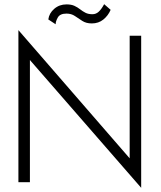

<svg xmlns="http://www.w3.org/2000/svg" viewBox="-20 -871 771 918"><path d="M211 -778Q215 -808 239.5 -829Q264 -850 298 -850Q321 -850 336 -843Q351 -836 363 -826.5Q375 -817 388.5 -810Q402 -803 422 -803Q439 -803 452 -815Q465 -827 478 -851L509 -824Q497 -796 474 -777.5Q451 -759 419 -759Q392 -759 373.5 -771Q355 -783 338 -794.5Q321 -806 298 -806Q267 -806 256.5 -787.5Q246 -769 246 -755ZM600 -700H655V27L123 -584V0H68V-727L600 -114Z"/></svg>

Font: Jost* Light
Style: Regular
Weight: 300
Version: Version 3.7